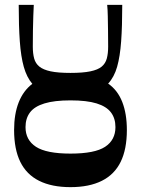

<svg xmlns="http://www.w3.org/2000/svg" viewBox="-20 -759 580 790"><path d="M270 11Q193 11 141 -15Q89 -41 63.5 -93Q38 -145 38 -224Q38 -290 57 -338Q76 -386 113 -414Q90 -441 78 -483.5Q66 -526 61.5 -589Q57 -652 57 -739H119Q118 -720 117 -692.5Q116 -665 115.5 -633Q115 -601 115 -567Q115 -539 120.5 -518.5Q126 -498 142 -485Q158 -472 188.5 -465.5Q219 -459 270 -459Q321 -459 352 -465.5Q383 -472 398.5 -485Q414 -498 419.5 -518.5Q425 -539 425 -567Q425 -601 424.5 -633Q424 -665 423.5 -692.5Q423 -720 421 -739H483Q483 -652 478.5 -589.5Q474 -527 462 -484.5Q450 -442 425 -415Q464 -388 483 -339.5Q502 -291 502 -224Q502 -145 476.5 -93Q451 -41 399 -15Q347 11 270 11ZM85 -236Q85 -183 128 -155Q171 -127 270 -127Q370 -127 412.5 -155Q455 -183 455 -236Q455 -272 436.5 -296.5Q418 -321 377.5 -333.5Q337 -346 270 -346Q204 -346 163 -333.5Q122 -321 103.5 -296.5Q85 -272 85 -236Z"/></svg>

Font: Ojuju
Style: Bold
Weight: 700
Designer: Chisaokwu Joboson, Mirko Velimirovic
Foundry: Udi Foundry
Version: Version 1.000